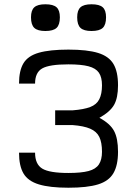

<svg xmlns="http://www.w3.org/2000/svg" viewBox="-20 -864 640 898"><path d="M300 14Q213 14 162 -1.5Q111 -17 90 -52.5Q69 -88 69 -150H144Q144 -96 177.5 -75.5Q211 -55 300 -55Q360 -55 394 -64Q428 -73 442.5 -95Q457 -117 457 -154Q457 -198 444.5 -223.5Q432 -249 402 -262Q372 -275 320 -279H238V-348H320Q372 -352 402 -363.5Q432 -375 444.5 -400Q457 -425 457 -465Q457 -503 442.5 -524Q428 -545 394 -554Q360 -563 300 -563Q211 -563 177.5 -544Q144 -525 144 -473H69Q69 -534 90 -568.5Q111 -603 162 -617.5Q213 -632 300 -632Q388 -632 438.5 -616.5Q489 -601 510.5 -565Q532 -529 532 -465Q532 -406 513.5 -373.5Q495 -341 445 -313Q495 -286 513.5 -251.5Q532 -217 532 -154Q532 -91 510.5 -54Q489 -17 438.5 -1.5Q388 14 300 14ZM408 -719Q372 -719 356.5 -733.5Q341 -748 341 -783Q341 -816 356.5 -830Q372 -844 408 -844Q445 -844 460.5 -830Q476 -816 476 -783Q476 -748 460.5 -733.5Q445 -719 408 -719ZM192 -719Q156 -719 140.5 -733.5Q125 -748 125 -783Q125 -816 140.5 -830Q156 -844 192 -844Q229 -844 244.5 -830Q260 -816 260 -783Q260 -748 244.5 -733.5Q229 -719 192 -719Z"/></svg>

Font: Victor Mono
Style: Regular
Weight: 400
Monospace: yes
Designer: Rune Bjørnerås
Version: Version 1.561;gftools[0.9.30]